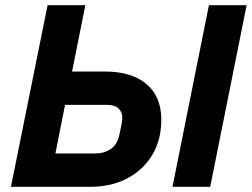

<svg xmlns="http://www.w3.org/2000/svg" viewBox="-20 -718 968 738"><path d="M22 0 163 -698H308L257 -443H383Q487 -443 543.5 -394.5Q600 -346 600 -258Q600 -180 565 -122Q530 -64 468.5 -32Q407 0 328 0ZM193 -128H347Q380 -128 405.5 -145Q431 -162 439 -201Q444 -222 447 -238.5Q450 -255 450 -265Q450 -288 435.5 -301.5Q421 -315 389 -315H230ZM643 0 783 -698H928L788 0Z"/></svg>

Font: IBM Plex Sans
Style: Italic
Weight: 400
Italic angle: -11.31°
Designer: Mike Abbink, Paul van der Laan, Pieter van Rosmalen
Foundry: Bold Monday
Version: Version 3.201